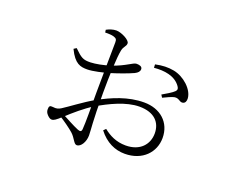

<svg xmlns="http://www.w3.org/2000/svg" viewBox="-100 -732 1200 968"><g transform="rotate(20 500.0 -248.0)"><path d="M626 16C721 16 779 -47 779 -124C779 -207 718 -261 631 -261C545 -261 466 -227 395 -188C343 -159 278 -109 249 -91C236 -83 226 -79 205 -82C189 -84 185 -79 185 -62C185 -52 188 -43 198 -33C206 -25 213 -20 221 -20C232 -20 243 -27 271 -53C309 -88 356 -129 399 -155C463 -193 545 -233 616 -233C697 -233 734 -190 734 -132C734 -73 693 -25 616 -25C565 -25 527 -45 496 -70L484 -58C524 -6 574 16 626 16ZM384 58C407 58 426 24 426 -9C426 -41 419 -75 419 -235C419 -324 423 -429 431 -467C436 -491 450 -495 450 -512C450 -530 402 -554 375 -554C357 -554 338 -547 323 -539L325 -525C345 -525 359 -525 372 -521C387 -516 390 -511 390 -495C390 -460 387 -314 387 -226C387 -130 388 -68 385 -29C384 -14 377 -12 362 -18C335 -29 292 -53 263 -68L252 -54C282 -36 319 -9 336 6C361 28 368 58 384 58ZM303 -319C333 -319 387 -332 414 -340C451 -351 505 -370 535 -384C551 -392 559 -401 559 -413C559 -428 542 -431 528 -431C510 -431 481 -402 412 -379C372 -366 334 -359 307 -358C267 -357 256 -364 217 -402L203 -393C236 -324 267 -319 303 -319ZM813 -326C826 -328 831 -341 830 -355C827 -402 772 -452 716 -463C683 -469 654 -468 616 -460L617 -442C671 -447 729 -440 760 -396C768 -384 768 -378 760 -369C750 -358 714 -337 698 -328L707 -314C723 -322 753 -336 765 -338C790 -342 795 -323 813 -326Z"/></g></svg>

Font: Source Han Serif TW VF
Style: Regular
Weight: 250
Designer: Ryoko NISHIZUKA 西塚涼子 (kana & ideographs); Frank Grießhammer (Latin, Greek & Cyrillic); Wenlong ZHANG 张文龙 (bopomofo); San
Foundry: Adobe
Version: Version 2.002;hotconv 1.1.0;makeotfexe 2.6.0